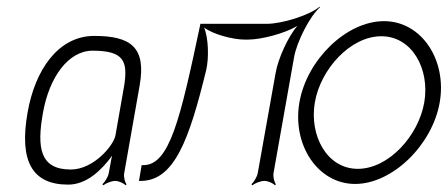

<svg xmlns="http://www.w3.org/2000/svg" viewBox="-20 -539 1334 572"><path d="M108 -203C127 -310 184 -388 256 -388C350 -388 361 -356 350 -284L324 -136C319 -106 259 -34 191 -34C100 -34 89 -97 108 -203ZM62 -203C37 -60 75 11 183 11C239 11 283 -33 314 -75C312 -67 310 -58 309 -50L304 -23C302 -12 292 4 285 10L288 13C295 7 312 0 323 0C334 0 349 7 354 13L357 10C352 4 348 -12 350 -23L396 -284C416 -397 371 -432 261 -432C153 -432 84 -330 62 -203Z M394 0H399C500 0 544 -125 594 -329C603 -366 601 -427 588 -457C614 -437 673 -421 710 -421H718C760 -421 830 -440 866 -462C838 -430 808 -363 801 -321L748 -24C746 -12 736 4 729 10L732 13C739 7 756 0 768 0C779 0 794 7 799 13L802 10C797 4 793 -12 795 -24L856 -368C864 -415 904 -492 933 -517L932 -519C903 -494 821 -468 774 -468H577L576 -463C517 -184 485 -47 407 -47H402Z M918 -234C935 -333 1024 -431 1116 -431C1208 -431 1261 -333 1244 -234C1227 -135 1138 -36 1046 -36C954 -36 901 -135 918 -234ZM872 -234C850 -107 927 9 1038 9C1149 9 1268 -107 1290 -234C1312 -360 1236 -476 1124 -476C1012 -476 894 -361 872 -234Z"/></svg>

Font: Armata Saber
Style: RgIta
Weight: 400
Designer: Jasper
Foundry: Cannot Into Space Fonts
Version: Version 0.970